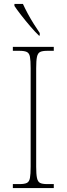

<svg xmlns="http://www.w3.org/2000/svg" viewBox="-20 -951 339 971"><path d="M45 0V-20H79Q104 -20 116 -26Q128 -32 131.5 -51Q135 -70 135 -108V-606Q135 -645 131.5 -663.5Q128 -682 116 -688Q104 -694 79 -694H45V-714H252V-694H219Q194 -694 182.5 -688Q171 -682 167 -663.5Q163 -645 163 -606V-108Q163 -70 167 -51Q171 -32 182.5 -26Q194 -20 219 -20H252V0ZM177 -771Q158 -789 133.5 -817.5Q109 -846 86.5 -875Q64 -904 53 -921V-931H96Q106 -909 120.5 -882Q135 -855 151.5 -829Q168 -803 181 -784V-771Z"/></svg>

Font: Noto Serif Lao SemiCondensed Thin
Style: Regular
Weight: 100
Width: 4
Designer: Monotype Design Team
Foundry: Monotype Imaging Inc.
Version: Version 2.003; ttfautohint (v1.8.4.7-5d5b)